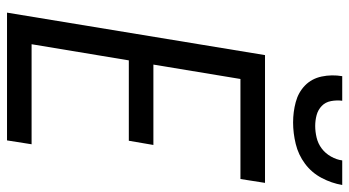

<svg xmlns="http://www.w3.org/2000/svg" viewBox="-244 -751 995 547"><g transform="rotate(90 253.5 -477.5)"><path d="M16 0 137 -735H501L490 -665H205L164 -417H393L381 -347H152L106 -70H391L380 0ZM329 -815Q299 -815 271 -822.5Q243 -830 223.5 -849Q204 -868 198 -896.5Q192 -925 197 -955H267Q265 -939 268 -923Q271 -907 282 -896.5Q293 -886 308 -882Q323 -878 339 -878Q355 -878 372 -882Q389 -886 403 -896.5Q417 -907 426 -923Q435 -939 437 -955H507Q502 -925 487 -896.5Q472 -868 446.5 -849Q421 -830 390 -822.5Q359 -815 329 -815Z"/></g></svg>

Font: Iosevka Fixed
Style: Italic
Weight: 400
Italic angle: -9°
Monospace: yes
Designer: Belleve Invis
Foundry: Belleve Invis
Version: Version 33.2.4